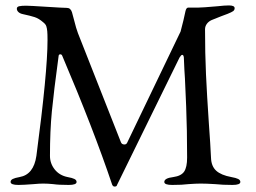

<svg xmlns="http://www.w3.org/2000/svg" viewBox="-20 -676 941 707"><path d="M19 -6Q19 -13 27 -17Q35 -21 52 -24Q104 -33 114 -102Q155 -410 155 -528Q155 -551 154 -561Q153 -572 150.5 -579.5Q148 -587 139 -594Q123 -608 107.5 -613Q92 -618 64 -624Q54 -626 48 -631.5Q42 -637 42 -644Q42 -651 50.5 -653Q59 -655 76 -655Q89 -655 151 -651Q213 -647 226 -647Q240 -647 245 -631L252 -605Q261 -569 267 -554L425 -153Q428 -144 438 -144Q445 -144 448 -150L645 -560Q657 -605 663 -635Q666 -648 673 -648H709Q724 -648 781 -653Q807 -656 823 -656Q844 -656 844 -646Q844 -639 838.5 -635Q833 -631 818 -625Q809 -622 794 -616Q779 -610 759 -602Q748 -597 741.5 -588Q735 -579 735 -568Q735 -480 738.5 -403Q742 -326 749 -223Q755 -141 757 -95Q758 -64 776 -47.5Q794 -31 832 -24Q849 -21 857 -17Q865 -13 865 -6Q865 5 836 5Q799 5 772 2Q740 0 719 0Q702 0 674 2Q652 5 614 5Q585 5 585 -6Q585 -20 618 -24Q647 -28 658 -44Q669 -60 669 -96Q669 -198 665.5 -284.5Q662 -371 661 -387Q659 -412 657 -464Q656 -474 651 -474Q647 -474 641 -464L411 5Q410 11 402 11Q396 11 393 4Q324 -201 209 -471Q207 -476 202 -476Q197 -476 196 -471Q178 -338 171 -266Q164 -194 164 -102Q164 -74 181.5 -52Q199 -30 229 -24Q246 -21 254 -17Q262 -13 262 -6Q262 5 233 5Q196 5 176 2Q156 0 139 0Q124 0 104 2Q65 5 48 5Q19 5 19 -6Z"/></svg>

Font: EB Garamond
Style: Regular
Weight: 400
Designer: Georg Duffner and Octavio Pardo
Foundry: Georg Duffner
Version: Version 1.000; ttfautohint (v1.6)